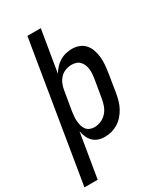

<svg xmlns="http://www.w3.org/2000/svg" viewBox="-250 -830 978 1130"><g transform="rotate(-30 238.5 -265.0)"><path d="M-23 205 132 -735H223L176 -452Q187 -471 202.5 -488Q218 -505 237.5 -516.5Q257 -528 278 -533Q299 -538 320 -538Q346 -538 369 -529Q392 -520 407.5 -502Q423 -484 431 -460.5Q439 -437 441.5 -412Q444 -387 442 -361Q440 -335 436 -309L415 -179Q411 -156 404.5 -133.5Q398 -111 386.5 -89.5Q375 -68 358.5 -49Q342 -30 321 -17Q300 -4 277 2Q254 8 230 8Q208 8 187.5 1Q167 -6 152.5 -20.5Q138 -35 129.5 -54.5Q121 -74 117 -96L67 205ZM206 -72Q229 -72 251 -81.5Q273 -91 289 -108.5Q305 -126 313.5 -148Q322 -170 326 -193L348 -323Q350 -338 351 -354Q352 -370 350 -385Q348 -400 342 -414Q336 -428 326 -438.5Q316 -449 301 -453.5Q286 -458 271 -458Q271 -458 271 -458Q271 -458 270 -458Q250 -458 229 -450Q208 -442 193 -425.5Q178 -409 170 -389Q162 -369 159 -348L137 -218Q135 -202 133.5 -185.5Q132 -169 133.5 -153.5Q135 -138 139 -123Q143 -108 152 -96Q161 -84 175.5 -78Q190 -72 206 -72Z"/></g></svg>

Font: Iosevka Slab Medium
Style: Italic
Weight: 500
Italic angle: -9°
Monospace: yes
Designer: Belleve Invis
Foundry: Belleve Invis
Version: Version 11.1.0; ttfautohint (v1.8.3)